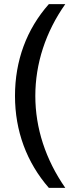

<svg xmlns="http://www.w3.org/2000/svg" viewBox="-20 -765 363 935"><path d="M218 150H298C202 12 152 -141 152 -298C152 -455 202 -609 298 -745H218C109 -622 53 -469 53 -298C53 -127 110 26 218 150Z"/></svg>

Font: Mluvka Medium
Style: Regular
Weight: 500
Designer: Modified by Jiří Krblich, Original typeface by Gumpita Rahayu
Foundry: Gumpita Rahayu & Jiří Krblich
Version: Version 2.000;Glyphs 3.1.1 (3134)